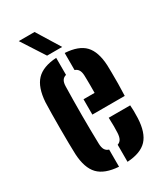

<svg xmlns="http://www.w3.org/2000/svg" viewBox="-194 -852 812 942"><g transform="rotate(-30 212.0 -381.0)"><path d="M38.2 -152Q37.2 -176.1 36.7 -214.9Q36.2 -253.7 36.2 -297.5Q36.2 -341.3 36.7 -381.1Q37.2 -420.9 38.2 -446.3Q43.7 -527.6 79.7 -565.6Q115.7 -603.6 192.7 -608.3V-511.8Q177.7 -507.7 170.7 -496.4Q163.7 -485.1 163.1 -464.9Q162.1 -424 161.6 -383.2Q161.1 -342.4 161.1 -301.6Q161.1 -260.7 161.6 -220.2Q162.1 -179.8 163.1 -139.1Q163.7 -117.2 170.7 -105.2Q177.6 -93.2 192.7 -88.6V8.5Q114.5 3.2 78.5 -34.3Q42.5 -71.9 38.2 -152ZM240.8 8.5V-88.2Q254.7 -92.9 261.4 -105Q268.2 -117.1 269.3 -139.1Q270.3 -153.1 270.2 -175.4Q270.2 -197.7 269 -224.9H390.6Q391.7 -214.6 392.2 -192Q392.6 -169.5 391.6 -152Q388 -71.5 352.8 -33.7Q317.6 4.1 240.8 8.5ZM207.2 -278.4V-365.2H270Q270.3 -388.4 270.2 -408.8Q270 -429.3 269.8 -444Q269.5 -458.8 269.3 -464.9Q268.4 -484.4 261.5 -495.6Q254.6 -506.9 240.8 -511.4V-608.1Q317.6 -603.6 352.6 -566.7Q387.6 -529.7 391.6 -451.1Q392.1 -438.8 392.4 -410.4Q392.7 -382 392.5 -346.8Q392.2 -311.7 390.6 -278.4ZM159.5 -640 74.8 -771.2H164.2L245 -640Z"/></g></svg>

Font: Big Shoulders Stencil Thin
Style: Regular
Weight: 100
Designer: Patric King
Foundry: XO Type Co
Version: Version 2.001